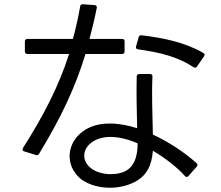

<svg xmlns="http://www.w3.org/2000/svg" viewBox="-20 -835 1040 903"><path d="M97 -593C97 -586 102 -581 109 -581H305C256 -428 183 -288 88 -139C84 -131 86 -125 94 -123L149 -106C155 -104 161 -106 164 -112C267 -282 333 -421 382 -581H554C562 -581 566 -586 566 -593V-640C566 -648 562 -652 554 -652H401C413 -698 425 -746 435 -797C437 -805 433 -810 425 -811L370 -815C363 -816 358 -812 357 -805C348 -752 336 -701 323 -652H109C102 -652 97 -648 97 -640ZM939 -569C944 -576 943 -582 936 -586C852 -635 749 -657 646 -669C639 -670 634 -667 632 -660L620 -617C618 -609 621 -604 629 -603C733 -589 821 -566 890 -519C897 -515 903 -516 907 -523ZM905 -51C910 -57 910 -63 904 -68C851 -116 777 -166 699 -202C697 -297 693 -393 697 -475C697 -483 693 -487 685 -487H636C628 -487 624 -483 623 -476C621 -403 623 -317 625 -232C582 -246 538 -254 497 -254C450 -254 407 -244 371 -218C297 -165 288 -72 342 -11C377 31 443 48 496 48C535 48 574 40 607 24C670 -5 694 -58 699 -126C759 -91 814 -47 850 -7C855 -1 861 -1 866 -7ZM627 -161C627 -155 627 -149 627 -145C622 -60 587 -16 499 -16C465 -16 429 -26 405 -46C366 -78 365 -132 412 -166C436 -183 466 -191 500 -191C539 -191 583 -180 627 -161Z"/></svg>

Font: LINE Seed JP App_OTF Regular
Style: Regular
Weight: 400
Designer: LY Corporation & Fontrix & Fontworks
Version: Version 1.002